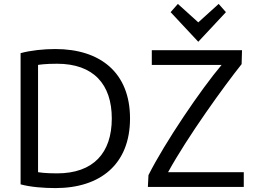

<svg xmlns="http://www.w3.org/2000/svg" viewBox="-20 -951 1307 979"><path d="M643 -347C643 -113 491 8 263 8C204 8 136 3 85 -11V-680C136 -694 203 -701 262 -701C491 -701 643 -581 643 -347ZM174 -620V-73C181 -72 209 -67 271 -67C456 -67 550 -171 550 -347C550 -521 457 -626 271 -626C209 -626 181 -621 174 -620ZM1214 -695 1212 -624C1125 -515 938 -257 837 -73H1223V2H734L737 -58C821 -225 1005 -496 1110 -620H754V-695ZM887 -931 991 -837 1095 -931 1132 -889 991 -738 850 -889Z"/></svg>

Font: Repo Regular
Style: Regular
Weight: 400
Designer: Stefan Peev
Foundry: Context Ltd
Version: Version 1.502